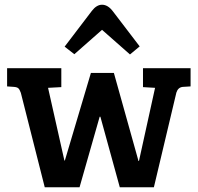

<svg xmlns="http://www.w3.org/2000/svg" viewBox="-20 -791 835 811"><path d="M364 -483H461L565 -111H567L635 -420L584 -423V-503H785V-426L752 -424Q732 -422 725 -400L630 0H486L404 -298H401L316 0H169L68 -399Q63 -413 57.5 -418Q52 -423 39 -424L10 -426V-503H239V-423L183 -420L252 -113H254ZM294 -562 253 -594 368 -745Q388 -771 411 -771Q436 -771 457 -743L570 -595L529 -561L411 -665Z"/></svg>

Font: Bree Serif
Style: Regular
Weight: 400
Designer: Veronika Burian, Jos Scaglione
Foundry: TypeTogether
Version: Version 1.002